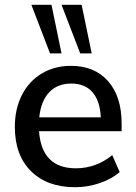

<svg xmlns="http://www.w3.org/2000/svg" viewBox="-20 -775 569 802"><path d="M488 -227H143Q154 -72 297 -72Q381 -72 449 -127L480 -56Q446 -27 396 -10Q346 7 294 7Q177 7 109.5 -60Q42 -127 42 -245Q42 -320 71.5 -378Q101 -436 154.5 -468Q208 -500 276 -500Q375 -500 431.5 -436Q488 -372 488 -259ZM144 -285H401Q398 -353 366.5 -389.5Q335 -426 278 -426Q220 -426 185.5 -389.5Q151 -353 144 -285ZM189 -552 111 -755H195L237 -552ZM315 -552 237 -755H321L363 -552Z"/></svg>

Font: wassup Sans
Style: Medium
Weight: 600
Version: Version 2.001